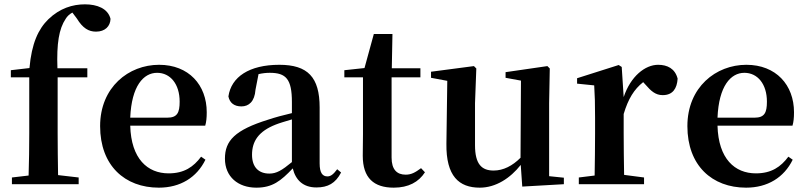

<svg xmlns="http://www.w3.org/2000/svg" viewBox="-20 -850 3724 886"><path d="M30 -526V-493H115V-235C115 -169 114 -104 112 -40L35 -31V0H343V-31L248 -42C247 -106 246 -170 246 -235V-493H383V-535H245C241 -649 252 -717 283 -763C290 -775 301 -785 314 -792L335 -764C362 -720 389 -704 423 -704C465 -704 489 -729 490 -763C478 -811 428 -830 372 -830C315 -830 256 -812 203 -761C157 -716 126 -650 116 -536Z M581 -307C587 -453 642 -514 705 -514C766 -514 809 -462 809 -381C809 -330 798 -307 752 -307ZM927 -270C932 -287 934 -306 934 -332C934 -458 851 -551 714 -551C574 -551 442 -448 442 -268C442 -86 556 16 713 16C812 16 888 -31 928 -113L908 -127C873 -80 830 -50 758 -50C661 -50 585 -117 581 -270Z M1327 -102C1281 -64 1256 -49 1223 -49C1175 -49 1143 -77 1143 -136C1143 -198 1173 -244 1252 -275C1269 -282 1297 -290 1327 -299ZM1536 -69C1518 -45 1506 -36 1491 -36C1469 -36 1455 -51 1455 -96V-354C1455 -494 1400 -551 1269 -551C1130 -551 1047 -495 1034 -405C1040 -375 1061 -359 1094 -359C1128 -359 1155 -381 1159 -436L1173 -508C1191 -512 1208 -514 1225 -514C1300 -514 1327 -485 1327 -379V-328C1288 -319 1248 -308 1218 -298C1064 -250 1018 -201 1018 -118C1018 -34 1079 16 1163 16C1237 16 1276 -15 1331 -73C1344 -19 1379 15 1440 15C1493 15 1528 -4 1554 -54Z M1923 -74C1896 -54 1878 -44 1852 -44C1812 -44 1787 -67 1787 -123V-493H1920V-535H1788L1791 -693H1705L1662 -536L1569 -526V-493H1655V-231C1655 -191 1654 -163 1654 -131C1654 -29 1705 16 1797 16C1865 16 1912 -10 1941 -55Z M2514 -37V-374L2517 -534L2506 -545L2313 -517V-491L2384 -478L2382 -122C2345 -85 2303 -63 2258 -63C2203 -63 2172 -92 2172 -180V-374L2178 -534L2167 -545L1969 -519V-491L2044 -477L2040 -187C2038 -37 2098 16 2194 16C2268 16 2335 -28 2383 -89L2390 11L2582 0V-30Z M2849 -541 2835 -550 2643 -489V-464L2722 -456C2725 -408 2726 -372 2726 -307V-235C2726 -180 2725 -97 2724 -40L2651 -31V0H2952V-31L2860 -43C2859 -100 2858 -181 2858 -235V-324C2879 -394 2906 -438 2948 -471L2959 -459C2984 -430 3005 -411 3038 -411C3085 -411 3104 -442 3107 -487C3095 -534 3059 -551 3017 -551C2957 -551 2890 -498 2858 -402Z M3291 -307C3297 -453 3352 -514 3415 -514C3476 -514 3519 -462 3519 -381C3519 -330 3508 -307 3462 -307ZM3637 -270C3642 -287 3644 -306 3644 -332C3644 -458 3561 -551 3424 -551C3284 -551 3152 -448 3152 -268C3152 -86 3266 16 3423 16C3522 16 3598 -31 3638 -113L3618 -127C3583 -80 3540 -50 3468 -50C3371 -50 3295 -117 3291 -270Z"/></svg>

Font: Source Han Serif
Style: Bold
Weight: 700
Designer: Ryoko NISHIZUKA 西塚涼子 (kana & ideographs); Frank Grießhammer (Latin, Greek & Cyrillic); Wenlong ZHANG 张文龙 (bopomofo); San
Foundry: Adobe Systems Incorporated
Version: Version 1.001;PS 1.001;hotconv 16.6.54;makeotf.lib2.5.65590